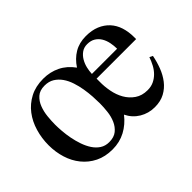

<svg xmlns="http://www.w3.org/2000/svg" viewBox="-75 -515 694 694"><g transform="rotate(-45 272.0 -168.0)"><path d="M520 -125Q515.1 -99.6 505.9 -75.2Q496.6 -50.8 481.7 -31.5Q466.8 -12.2 445.3 -0.5Q423.8 11.2 394 11.2Q362.3 11.2 335.9 -4.6Q309.6 -20.5 295.9 -48.8Q273.9 -20.5 244.1 -4.6Q214.4 11.2 178.2 11.2Q140.6 11.2 112.1 -2.9Q83.5 -17.1 64 -41.3Q44.4 -65.4 34.7 -96.9Q24.9 -128.4 24.9 -163.1Q24.9 -198.7 34.7 -231.9Q44.4 -265.1 64 -290.8Q83.5 -316.4 112.8 -331.8Q142.1 -347.2 181.2 -347.2Q216.3 -347.2 245.6 -332.8Q274.9 -318.4 295.9 -289.1Q314 -316.9 339.6 -332Q365.2 -347.2 398.9 -347.2Q429.2 -347.2 451.7 -337.9Q474.1 -328.6 489.5 -312Q504.9 -295.4 512.5 -272Q520 -248.5 520 -220.7V-210.9H317.9V-194.8Q317.4 -171.4 322.3 -145.8Q327.1 -120.1 339.1 -99.1Q351.1 -78.1 370.8 -64.5Q390.6 -50.8 418.9 -50.8Q437 -50.8 450.9 -57.4Q464.8 -64 475.8 -75Q486.8 -85.9 494.6 -100.6Q502.4 -115.2 507.8 -130.9ZM446.8 -234.9Q446.8 -250.5 443.6 -266.4Q440.4 -282.2 432.9 -294.9Q425.3 -307.6 412.8 -315.4Q400.4 -323.2 381.8 -323.2Q365.2 -323.2 353.3 -314.7Q341.3 -306.2 333.5 -293Q325.7 -279.8 322 -264.4Q318.4 -249 317.9 -234.9ZM263.2 -139.2Q263.2 -154.8 262 -174.8Q260.7 -194.8 257.3 -215.6Q253.9 -236.3 247.3 -256.3Q240.7 -276.4 230 -291.7Q219.2 -307.1 203.9 -316.7Q188.5 -326.2 167 -326.2Q142.1 -326.2 127.7 -313.2Q113.3 -300.3 106 -281Q98.6 -261.7 96.4 -239.7Q94.2 -217.8 94.2 -199.2Q94.2 -185.1 95.7 -165.8Q97.2 -146.5 101.1 -126.2Q105 -106 111.8 -86.2Q118.7 -66.4 128.9 -50.8Q139.2 -35.2 153.8 -25.6Q168.5 -16.1 188 -16.1Q212.9 -16.1 227.5 -28.1Q242.2 -40 250.2 -58.3Q258.3 -76.7 260.7 -98.4Q263.2 -120.1 263.2 -139.2Z"/></g></svg>

Font: Scheherazade Urdu
Style: Regular
Weight: 400
Designer: SIL International
Foundry: SIL International
Version: Version 1.005 (build 117/117)